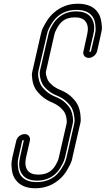

<svg xmlns="http://www.w3.org/2000/svg" viewBox="-20 -814 566 1028"><path d="M169 194Q97 194 64 149Q48 128 44 98Q40 68 42 54Q44 40 46 29L67 -60Q70 -75 83.5 -85.5Q97 -96 112 -96Q127 -96 135 -85.5Q143 -75 140 -60L119 31Q110 74 128 99Q145 121 186 121Q227 121 254 99Q268 87 278.5 68.5Q289 50 291.5 42Q294 34 295 29L336 -150Q337 -154 337.5 -159.5Q338 -165 336 -180Q334 -195 327.5 -208.5Q321 -222 304 -237.5Q287 -253 262 -264Q225 -279 200 -302.5Q175 -326 165.5 -346Q156 -366 153 -388.5Q150 -411 151 -420Q152 -429 154 -435L198 -628Q200 -637 204 -650.5Q208 -664 227 -696Q246 -728 272 -749Q325 -794 397 -794Q470 -794 503 -749Q518 -728 522.5 -698Q527 -668 525 -654Q523 -640 520 -629L500 -540Q496 -525 483 -514.5Q470 -504 455 -504Q440 -504 431.5 -514.5Q423 -525 427 -540L447 -631Q457 -674 438 -699Q422 -721 380 -721Q339 -721 313 -699Q299 -687 288.5 -668.5Q278 -650 275 -642Q272 -634 271 -629L227 -435Q226 -432 225.5 -427Q225 -422 228 -408.5Q231 -395 237.5 -383Q244 -371 261.5 -356.5Q279 -342 304 -332Q341 -317 365.5 -292.5Q390 -268 399 -246Q408 -224 410.5 -200Q413 -176 412 -166Q411 -156 409 -150L368 28Q367 37 362.5 50.5Q358 64 339.5 96Q321 128 295 149Q241 194 169 194ZM99 -60 79 29Q77 37 75.5 48Q74 59 77 84.5Q80 110 92 127Q118 161 177 161Q235 161 277 127Q297 109 312.5 83.5Q328 58 331 46.5Q334 35 336 29L377 -150Q378 -155 379 -163Q380 -171 377.5 -191Q375 -211 367.5 -229Q360 -247 338.5 -268Q317 -289 285 -302Q255 -314 234.5 -332.5Q214 -351 206 -366.5Q198 -382 195 -399.5Q192 -417 192.5 -423.5Q193 -430 194 -435L239 -629Q240 -636 243.5 -646.5Q247 -657 261 -681Q275 -705 295 -721Q333 -753 388 -753Q443 -753 467 -721Q493 -687 480 -631L459 -540Q458 -536 462 -536Q466 -536 467 -540L488 -629Q490 -637 491.5 -648Q493 -659 490 -684.5Q487 -710 474 -727Q449 -761 390 -761Q331 -761 290 -727Q269 -709 254 -683.5Q239 -658 235.5 -646.5Q232 -635 231 -629L186 -435Q185 -430 184 -423Q183 -416 186 -397.5Q189 -379 197 -362.5Q205 -346 226.5 -326.5Q248 -307 281 -294Q311 -282 331 -262.5Q351 -243 359 -226Q367 -209 369.5 -189.5Q372 -170 371 -162.5Q370 -155 369 -150L328 29Q326 36 322.5 46.5Q319 57 305 81Q291 105 272 121Q233 153 179 153Q123 153 100 121Q74 87 87 31V29L107 -60Q108 -64 104 -64Q100 -64 99 -60Z"/></svg>

Font: Soda Fountain
Style: InlineOblique
Weight: 400
Version: Version 1.0